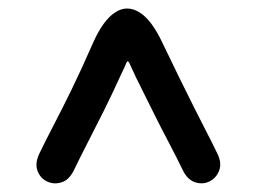

<svg xmlns="http://www.w3.org/2000/svg" viewBox="-20 -681 600 448"><path d="M72 -323Q61 -300 67.5 -282.5Q74 -265 90 -257.5Q106 -250 123.5 -255.5Q141 -261 152 -283Q168 -316 185.5 -350Q203 -384 222 -422Q241 -460 261 -504Q272 -527 275 -534.5Q278 -542 282 -533.5Q286 -525 297 -501Q318 -459 336.5 -421.5Q355 -384 373 -350Q391 -316 407 -283Q418 -261 436 -255.5Q454 -250 469.5 -258Q485 -266 491.5 -283.5Q498 -301 487 -323Q475 -348 461.5 -374Q448 -400 433 -430Q418 -460 400 -496.5Q382 -533 360 -579Q334 -635 305 -652.5Q276 -670 248.5 -652Q221 -634 198 -583Q170 -519 147.5 -473Q125 -427 106.5 -391.5Q88 -356 72 -323Z"/></svg>

Font: Tilt Neon
Style: Regular
Weight: 400
Designer: Andy Clymer
Foundry: Andy Clymer
Version: Version 1.000